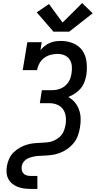

<svg xmlns="http://www.w3.org/2000/svg" viewBox="-20 -1008 640 1243"><path d="M326 -803 218 -928 297 -982 385 -862 512 -988 580 -922 428 -803ZM178 215Q156 215 134.5 212Q113 209 94 201.5Q75 194 59 181Q43 168 33.5 149.5Q24 131 22.5 109Q21 87 25 66Q29 42 39.5 19Q50 -4 68.5 -22Q87 -40 109.5 -52.5Q132 -65 156 -72Q180 -79 203.5 -81Q227 -83 251 -84H252Q252 -84 252 -84Q252 -84 252 -84Q269 -85 286 -86.5Q303 -88 319.5 -94Q336 -100 351.5 -110Q367 -120 378 -134Q389 -148 395 -165Q401 -182 404 -198Q409 -225 406 -251.5Q403 -278 389 -299Q375 -320 351 -330Q327 -340 300 -340H238L251 -424H314Q329 -424 344 -426.5Q359 -429 373.5 -435Q388 -441 400.5 -451.5Q413 -462 422 -475Q431 -488 436 -503Q441 -518 443 -533Q447 -556 445 -580Q443 -604 431 -622.5Q419 -641 398 -650Q377 -659 353 -659Q330 -659 307.5 -653Q285 -647 266 -633Q247 -619 235.5 -598Q224 -577 220 -554H127L157 -735H250L242 -684Q255 -699 270.5 -711Q286 -723 303.5 -730.5Q321 -738 339.5 -740.5Q358 -743 376 -743Q417 -743 455 -727Q493 -711 514.5 -679Q536 -647 540.5 -605.5Q545 -564 539 -523Q535 -500 526.5 -477Q518 -454 502 -435Q486 -416 465 -402.5Q444 -389 422 -380Q446 -367 464 -346Q482 -325 491.5 -298.5Q501 -272 502 -242.5Q503 -213 498 -184Q494 -157 484.5 -130.5Q475 -104 456.5 -81.5Q438 -59 414 -42.5Q390 -26 363.5 -16.5Q337 -7 310 -4Q283 -1 256 0Q256 0 256 0Q256 0 256 0H255Q242 1 229 1.5Q216 2 203 4.5Q190 7 177 11Q164 15 152 22.5Q140 30 132 41Q124 52 121 66Q119 79 121 92Q123 105 131.5 114.5Q140 124 152.5 127.5Q165 131 178 131H222V215Z"/></svg>

Font: Iosevka Etoile Medium Oblique
Style: Regular
Weight: 500
Italic angle: -9°
Designer: Belleve Invis
Foundry: Belleve Invis
Version: Version 15.5.2; ttfautohint (v1.8.4)